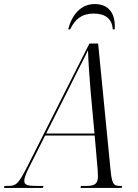

<svg xmlns="http://www.w3.org/2000/svg" viewBox="-78 -929 682 949"><path d="M259 -784H269C292 -834 327 -862 385 -862C443 -862 477 -835 479 -784H489C494 -861 461 -909 390 -909C321 -909 277 -855 259 -784ZM-58 0H134L137 -10H101C58 -10 42 -15 42 -35C42 -52 53 -76 66 -102L145 -259H390L404 -98C405 -85 406 -71 406 -58C406 -20 390 -10 348 -10H322L320 0H523L526 -10H515C482 -10 475 -21 468 -93L407 -714H364L55 -102C12 -18 1 -10 -39 -10H-56ZM264 -495C311 -591 334 -632 357 -681C358 -632 365 -536 370 -477L389 -269H150Z"/></svg>

Font: Noto Serif Display Condensed Light
Style: Italic
Weight: 300
Width: 3
Italic angle: -12°
Designer: Monotype Design Team
Foundry: Monotype Imaging Inc.
Version: Version 2.009